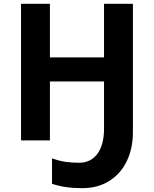

<svg xmlns="http://www.w3.org/2000/svg" viewBox="-20 -734 805 1004"><path d="M252 227V94Q288 107 320.5 112Q353 117 393 117Q455 117 489.5 70Q524 23 524 -61V-308H241V0H90V-714H241V-434H524V-714H675V-44Q675 42 643 108.5Q611 175 551 212.5Q491 250 410 250Q318 250 252 227Z"/></svg>

Font: OpenSansMMV
Style: Bold
Weight: 700
Foundry: Ascender Corporation
Version: Version 4.001